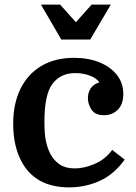

<svg xmlns="http://www.w3.org/2000/svg" viewBox="-20 -800 586 830"><path d="M300 -550Q362 -550 410 -530.5Q458 -511 485.5 -476Q513 -441 513 -394Q513 -349 489 -325.5Q465 -302 430 -302Q391 -302 375.5 -326Q360 -350 360 -375Q360 -400 372.5 -418.5Q385 -437 410 -444Q397 -462 368.5 -473Q340 -484 305 -484Q242 -484 207 -438Q172 -392 172 -273Q172 -219 179 -188Q186 -157 198 -134Q214 -105 239 -88.5Q264 -72 303 -72Q344 -72 389.5 -91.5Q435 -111 465 -152L519 -110Q473 -46 411 -18Q349 10 279 10Q205 10 153.5 -18.5Q102 -47 73 -102Q37 -169 37 -265Q37 -352 68.5 -416Q100 -480 159 -515Q218 -550 300 -550ZM370 -629 459 -780H376L308 -704L240 -780H157L245 -629Z"/></svg>

Font: Domine
Style: Regular
Weight: 400
Designer: Pablo Impallari, Rodrigo Fuenzalida, Brenda Gallo
Foundry: Pablo Impallari, Rodrigo Fuenzalida, Brenda Gallo
Version: Version 2.000;September 19, 2022;FontCreator 14.0.0.2877 64-